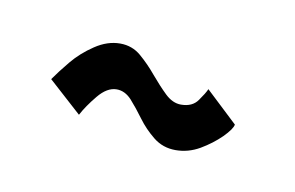

<svg xmlns="http://www.w3.org/2000/svg" viewBox="-28 -421 229 149"><g transform="rotate(10 86.0 -346.0)"><path d="M115 -309Q125 -309 134 -314.2Q143 -319.5 149.8 -326.2Q156.5 -333 157 -336.5L132 -360Q130.5 -356.5 126.2 -350.5Q122 -344.5 113 -344.5Q106.5 -344.5 100.5 -350.2Q94.5 -356 88.2 -363.5Q82 -371 75 -377Q68 -383 58.5 -383Q48.5 -383 38.8 -376.5Q29 -370 22 -361.5Q15 -353 10.5 -346.5L36.5 -323Q40.5 -330.5 47.5 -339Q54.5 -347.5 62 -347.5Q68.5 -347.5 73.8 -341.8Q79 -336 84.5 -328.5Q90 -321 97.5 -315Q105 -309 115 -309Z"/></g></svg>

Font: Anybody UltraCondensed Light
Style: Regular
Weight: 300
Width: 1
Version: Version 1.113;gftools[0.9.25]